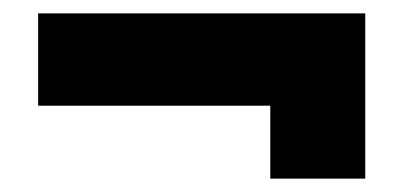

<svg xmlns="http://www.w3.org/2000/svg" viewBox="-20 -353 604 287"><path d="M384 -86V-195H37V-333H526V-86Z"/></svg>

Font: MuseoModerno ExtraBold
Style: Regular
Weight: 800
Designer: Pablo Cosgaya, Héctor Gatti, Marcela Romero, and the Authors of The MuseoModerno Project.
Foundry: Omnibus-Type Team
Version: Version 1.001